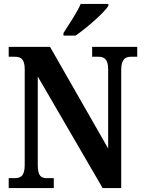

<svg xmlns="http://www.w3.org/2000/svg" viewBox="-20 -951 727 971"><path d="M301 -784V-771H362C419 -810 506 -886 528 -921V-931H388C369 -886 328 -827 301 -784ZM24 0H252V-50H220C189 -50 171 -58 171 -117V-564L499 0H593V-597C593 -652 614 -664 643 -664H674V-714H446V-664H478C505 -664 527 -653 527 -601V-200L233 -714H24V-664H55C82 -664 105 -656 105 -601V-117C105 -58 83 -50 51 -50H24Z"/></svg>

Font: Noto Serif Thai Condensed
Style: Bold
Weight: 700
Width: 3
Designer: Monotype Design Team
Foundry: Monotype Imaging Inc.
Version: Version 2.002